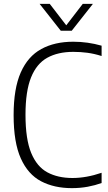

<svg xmlns="http://www.w3.org/2000/svg" viewBox="-20 -965 560 994"><path d="M352 9Q260.5 9 192.8 -26.5Q125 -62 87.8 -144.8Q50.5 -227.5 50.5 -369Q50.5 -506.5 87.5 -590Q124.5 -673.5 193.8 -711.2Q263 -749 359.5 -749Q434 -749 506 -728.5V-675Q468 -687 432.2 -691.8Q396.5 -696.5 359.5 -696.5Q280 -696.5 224.8 -666Q169.5 -635.5 140.8 -564.2Q112 -493 112 -371Q112 -244.5 141.5 -173.2Q171 -102 225.2 -72.8Q279.5 -43.5 355 -43.5Q427 -43.5 506 -70.5V-17.5Q473 -5.5 434 1.8Q395 9 352 9ZM294.5 -806 185 -945H237.5L323 -834L408.5 -945H461L351.5 -806Z"/></svg>

Font: Encode Sans SmCnd Lt
Style: Regular
Weight: 300
Width: 4
Designer: Multiple Designers
Foundry: Impallari Type
Version: Version 3.002; ttfautohint (v1.8.3) -l 8 -r 50 -G 200 -x 14 